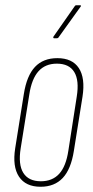

<svg xmlns="http://www.w3.org/2000/svg" viewBox="-20 -707 356 733"><path d="M135 6Q78 6 52.5 -32.5Q27 -71 38 -141L71 -348Q82 -418 113.5 -451.5Q145 -485 199 -485Q256 -485 281 -447Q306 -409 295 -338L262 -131Q251 -61 219.5 -27.5Q188 6 135 6ZM136 -15Q180 -15 206 -43.5Q232 -72 241 -132L273 -338Q283 -400 263.5 -432Q244 -464 197 -464Q153 -464 127 -435Q101 -406 92 -347L59 -141Q49 -79 69 -47Q89 -15 136 -15ZM186 -561Q184 -561 183.5 -563Q183 -565 184 -567L265 -683Q267 -687 271 -687H285Q288 -687 289 -685.5Q290 -684 288 -682L204 -565Q202 -561 197 -561Z"/></svg>

Font: Sofia Sans Extra Condensed Thin
Style: Italic
Weight: 250
Italic angle: -9°
Version: Version 4.100